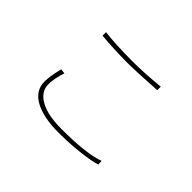

<svg xmlns="http://www.w3.org/2000/svg" viewBox="-122 -959 1245 1245"><g transform="rotate(45 500.0 -337.0)"><path d="M253.9 -643.6V-675.8Q355.5 -663.1 507.8 -663.1Q620.1 -663.1 754.9 -676.8V-644.5Q558.6 -632.8 507.8 -632.8Q374 -632.8 253.9 -643.6ZM218.8 -299.8 252 -295.9Q228.5 -227.5 228.5 -171.9Q228.5 -105.5 297.4 -66.4Q366.2 -27.3 494.1 -27.3Q724.6 -27.3 824.2 -65.4L825.2 -33.2Q781.2 -18.6 689 -7.8Q596.7 2.9 494.1 2.9Q358.4 2.9 278.3 -40.5Q198.2 -84 198.2 -167Q198.2 -217.8 218.8 -299.8Z"/></g></svg>

Font: Gen Shin Gothic Monospace ExtraLight
Style: Regular
Weight: 200
Designer: [Source Han Sans]
Ryoko NISHIZUKA  (kana & ideographs); Paul D. Hunt (Latin, Greek & Cyrillic); Wenlong ZHANG  (bopomofo
Version: Version 1.002.20150607